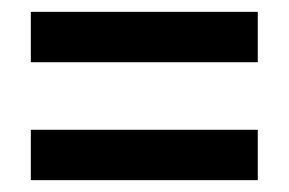

<svg xmlns="http://www.w3.org/2000/svg" viewBox="-20 -449 488 324"><path d="M32 -230H415V-145H32ZM32 -429H415V-344H32Z"/></svg>

Font: Holmes&Hills Bold
Style: Bold
Weight: 500
Designer: Noopur Datye, Girish Dalvi, Yashodeep Gholap, Pallavi Karambelkar
Foundry: Ek Type
Version: ""